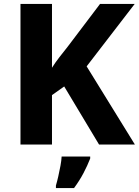

<svg xmlns="http://www.w3.org/2000/svg" viewBox="-20 -734 705 975"><path d="M665 0H483L306 -295L244 -251V0H84V-714H244V-390Q261 -417 282 -444Q303 -471 323 -496L488 -714H664L420 -397ZM438 71Q424 107 404 145Q384 183 356 221H264V208Q270 188 276 161.5Q282 135 287 108Q292 81 293 61H438Z"/></svg>

Font: Noto Sans Oriya
Style: Bold
Weight: 700
Designer: Amélie Bonet and Sol Matas
Foundry: Google LLC
Version: Version 2.006; ttfautohint (v1.8.4.7-5d5b)